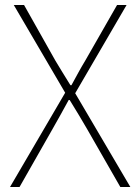

<svg xmlns="http://www.w3.org/2000/svg" viewBox="-20 -746 559 766"><path d="M20 0H58L190 -232C210 -267 230 -303 254 -347H258C285 -303 307 -267 327 -232L460 0H500L280 -374L485 -726H447L320 -504C300 -471 287 -446 265 -406H261C236 -446 221 -471 201 -504L76 -726H35L240 -376Z"/></svg>

Font: Noto Sans CJK SC Thin
Style: Regular
Weight: 100
Designer: Ryoko NISHIZUKA 西塚涼子 (kana, bopomofo & ideographs); Paul D. Hunt (Latin, Greek & Cyrillic); Sandoll Communications 산돌커뮤니
Foundry: Adobe
Version: Version 2.004;hotconv 1.0.118;makeotfexe 2.5.65603